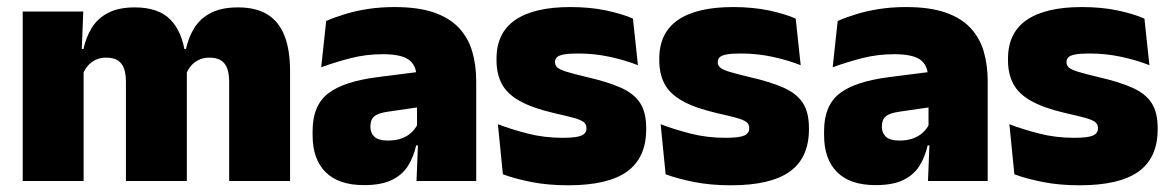

<svg xmlns="http://www.w3.org/2000/svg" viewBox="-20 -526 3404 558"><path d="M823 0H646V-288Q646 -310 640.8 -325.8Q635.5 -341.5 623 -350Q610.5 -358.5 588.5 -358.5Q571 -358.5 557.8 -352Q544.5 -345.5 535.2 -334.8Q526 -324 521 -310.5L505.5 -383.5H520.5Q528 -418 545 -445.2Q562 -472.5 592.8 -488.5Q623.5 -504.5 672 -504.5Q724 -504.5 757.2 -484Q790.5 -463.5 806.8 -422.2Q823 -381 823 -318.5ZM223 0H46V-492.5H222L216.5 -352.5L223 -348ZM523 0H346V-288Q346 -310 340.8 -325.8Q335.5 -341.5 323 -350Q310.5 -358.5 288.5 -358.5Q271 -358.5 257.8 -352Q244.5 -345.5 235.2 -334.8Q226 -324 221 -310.5L194 -383.5H222.5Q230 -418 246.8 -445.2Q263.5 -472.5 294 -488.5Q324.5 -504.5 372 -504.5Q440.5 -504.5 475.2 -469Q510 -433.5 518.5 -366.5Q519.5 -356.5 521.2 -341Q523 -325.5 523 -314Z M1364 0H1190.5L1195.5 -126L1192 -130.5V-283.5L1190.5 -301.5Q1190.5 -336 1168.2 -352.2Q1146 -368.5 1092.5 -368.5Q1044 -368.5 999.2 -357Q954.5 -345.5 913.5 -330.5L928 -465Q953 -476 983.5 -485.2Q1014 -494.5 1050 -500Q1086 -505.5 1126.5 -505.5Q1195 -505.5 1240.8 -489.8Q1286.5 -474 1313.5 -445.2Q1340.5 -416.5 1352.2 -377Q1364 -337.5 1364 -290ZM1038 12Q964 12 926.2 -25.8Q888.5 -63.5 888.5 -133V-145.5Q888.5 -219.5 933.8 -254.5Q979 -289.5 1078.5 -302L1204 -318L1214.5 -217L1108 -201.5Q1079 -197.5 1067.8 -187.8Q1056.5 -178 1056.5 -159V-157Q1056.5 -139.5 1068.2 -128.5Q1080 -117.5 1107.5 -117.5Q1130.5 -117.5 1147.2 -123.8Q1164 -130 1175.2 -140.5Q1186.5 -151 1193 -163.5L1218 -103.5H1189.5Q1182 -70 1165.8 -44Q1149.5 -18 1119 -3Q1088.5 12 1038 12Z M1631 12.5Q1572.5 12.5 1524.5 3Q1476.5 -6.5 1441.5 -19.5L1427 -165Q1466 -150 1513.8 -137.8Q1561.5 -125.5 1615.5 -125.5Q1655 -125.5 1669.8 -132Q1684.5 -138.5 1684.5 -153V-154Q1684.5 -165 1676 -171.5Q1667.5 -178 1646.2 -183.8Q1625 -189.5 1587.5 -198Q1526 -212.5 1490 -232.8Q1454 -253 1438.5 -282Q1423 -311 1423 -351V-355Q1423 -431 1477.8 -468.2Q1532.5 -505.5 1637.5 -505.5Q1694 -505.5 1740.8 -495.8Q1787.5 -486 1819.5 -472L1834 -336.5Q1797.5 -351 1752.5 -360.8Q1707.5 -370.5 1660.5 -370.5Q1633.5 -370.5 1618.8 -367.8Q1604 -365 1598.5 -359.5Q1593 -354 1593 -346V-345Q1593 -336 1600 -329.8Q1607 -323.5 1626.5 -317.5Q1646 -311.5 1683.5 -302.5Q1745 -288.5 1783.5 -271.5Q1822 -254.5 1840 -227.2Q1858 -200 1858 -153.5V-150.5Q1858 -67.5 1802.5 -27.5Q1747 12.5 1631 12.5Z M2104 12.5Q2045.5 12.5 1997.5 3Q1949.5 -6.5 1914.5 -19.5L1900 -165Q1939 -150 1986.8 -137.8Q2034.5 -125.5 2088.5 -125.5Q2128 -125.5 2142.8 -132Q2157.5 -138.5 2157.5 -153V-154Q2157.5 -165 2149 -171.5Q2140.5 -178 2119.2 -183.8Q2098 -189.5 2060.5 -198Q1999 -212.5 1963 -232.8Q1927 -253 1911.5 -282Q1896 -311 1896 -351V-355Q1896 -431 1950.8 -468.2Q2005.5 -505.5 2110.5 -505.5Q2167 -505.5 2213.8 -495.8Q2260.5 -486 2292.5 -472L2307 -336.5Q2270.5 -351 2225.5 -360.8Q2180.5 -370.5 2133.5 -370.5Q2106.5 -370.5 2091.8 -367.8Q2077 -365 2071.5 -359.5Q2066 -354 2066 -346V-345Q2066 -336 2073 -329.8Q2080 -323.5 2099.5 -317.5Q2119 -311.5 2156.5 -302.5Q2218 -288.5 2256.5 -271.5Q2295 -254.5 2313 -227.2Q2331 -200 2331 -153.5V-150.5Q2331 -67.5 2275.5 -27.5Q2220 12.5 2104 12.5Z M2850.5 0H2677L2682 -126L2678.5 -130.5V-283.5L2677 -301.5Q2677 -336 2654.8 -352.2Q2632.5 -368.5 2579 -368.5Q2530.5 -368.5 2485.8 -357Q2441 -345.5 2400 -330.5L2414.5 -465Q2439.5 -476 2470 -485.2Q2500.5 -494.5 2536.5 -500Q2572.5 -505.5 2613 -505.5Q2681.5 -505.5 2727.2 -489.8Q2773 -474 2800 -445.2Q2827 -416.5 2838.8 -377Q2850.5 -337.5 2850.5 -290ZM2524.5 12Q2450.5 12 2412.8 -25.8Q2375 -63.5 2375 -133V-145.5Q2375 -219.5 2420.2 -254.5Q2465.5 -289.5 2565 -302L2690.5 -318L2701 -217L2594.5 -201.5Q2565.5 -197.5 2554.2 -187.8Q2543 -178 2543 -159V-157Q2543 -139.5 2554.8 -128.5Q2566.5 -117.5 2594 -117.5Q2617 -117.5 2633.8 -123.8Q2650.5 -130 2661.8 -140.5Q2673 -151 2679.5 -163.5L2704.5 -103.5H2676Q2668.5 -70 2652.2 -44Q2636 -18 2605.5 -3Q2575 12 2524.5 12Z M3117.5 12.5Q3059 12.5 3011 3Q2963 -6.5 2928 -19.5L2913.5 -165Q2952.5 -150 3000.2 -137.8Q3048 -125.5 3102 -125.5Q3141.5 -125.5 3156.2 -132Q3171 -138.5 3171 -153V-154Q3171 -165 3162.5 -171.5Q3154 -178 3132.8 -183.8Q3111.5 -189.5 3074 -198Q3012.5 -212.5 2976.5 -232.8Q2940.5 -253 2925 -282Q2909.5 -311 2909.5 -351V-355Q2909.5 -431 2964.2 -468.2Q3019 -505.5 3124 -505.5Q3180.5 -505.5 3227.2 -495.8Q3274 -486 3306 -472L3320.5 -336.5Q3284 -351 3239 -360.8Q3194 -370.5 3147 -370.5Q3120 -370.5 3105.2 -367.8Q3090.5 -365 3085 -359.5Q3079.5 -354 3079.5 -346V-345Q3079.5 -336 3086.5 -329.8Q3093.5 -323.5 3113 -317.5Q3132.5 -311.5 3170 -302.5Q3231.5 -288.5 3270 -271.5Q3308.5 -254.5 3326.5 -227.2Q3344.5 -200 3344.5 -153.5V-150.5Q3344.5 -67.5 3289 -27.5Q3233.5 12.5 3117.5 12.5Z"/></svg>

Font: Anek Malayalam Medium ExtraBold
Style: Regular
Weight: 800
Version: Version 1.003